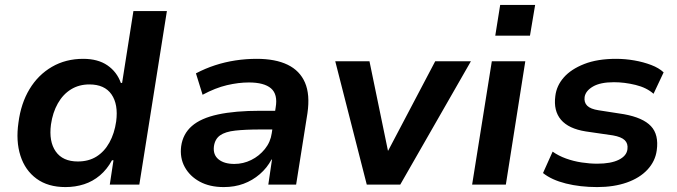

<svg xmlns="http://www.w3.org/2000/svg" viewBox="-20 -750 2752 780"><path d="M246 10Q175 10 128.5 -24Q82 -58 63 -117.5Q44 -177 55 -252Q65 -330 100 -388Q135 -446 191 -478.5Q247 -511 318 -511Q378 -511 416.5 -484.5Q455 -458 471 -413H476L522 -705H658L546 0H426L441 -99H435Q415 -62 386 -37.5Q357 -13 321.5 -1.5Q286 10 246 10ZM296 -94Q340 -94 372 -114Q404 -134 424.5 -171Q445 -208 452 -257Q461 -326 433 -366.5Q405 -407 343 -407Q301 -407 268.5 -387Q236 -367 215 -330Q194 -293 187 -244Q178 -175 206.5 -134.5Q235 -94 296 -94Z M889 10Q832 10 791.5 -12Q751 -34 730.5 -71.5Q710 -109 716 -156Q723 -206 759.5 -238Q796 -270 865.5 -285Q935 -300 1038 -300H1116L1105 -224H1038Q977 -224 936 -219.5Q895 -215 874 -200Q853 -185 849 -155Q845 -121 868 -102.5Q891 -84 932 -84Q968 -84 1000.5 -100Q1033 -116 1056 -144.5Q1079 -173 1084 -209L1100 -314Q1109 -367 1081 -391Q1053 -415 991 -415Q949 -415 902 -404Q855 -393 803 -365L776 -452Q814 -472 854 -485Q894 -498 936.5 -504.5Q979 -511 1023 -511Q1099 -511 1148.5 -487Q1198 -463 1219 -414.5Q1240 -366 1229 -290L1183 0H1070L1085 -102H1083Q1065 -68 1035.5 -42.5Q1006 -17 969.5 -3.5Q933 10 889 10Z M1470 0 1342 -501H1481L1556 -138H1557L1748 -501H1893L1606 0Z M1992 -605 2012 -730H2154L2133 -605ZM1898 0 1978 -501H2114L2035 0Z M2406 10Q2337 10 2279 -4.5Q2221 -19 2186 -47L2225 -134Q2249 -117 2279.5 -106Q2310 -95 2343 -90Q2376 -85 2406 -85Q2462 -85 2494 -101Q2526 -117 2529 -144Q2532 -167 2518 -180.5Q2504 -194 2470 -200L2360 -216Q2290 -227 2259 -263.5Q2228 -300 2236 -360Q2241 -402 2270.5 -435.5Q2300 -469 2353.5 -490Q2407 -511 2483 -511Q2520 -511 2557 -504.5Q2594 -498 2625.5 -486Q2657 -474 2676 -456L2635 -369Q2607 -394 2562 -405Q2517 -416 2474 -416Q2419 -416 2389 -398.5Q2359 -381 2355 -356Q2352 -334 2365.5 -320.5Q2379 -307 2412 -302L2515 -286Q2592 -272 2624.5 -237.5Q2657 -203 2648 -139Q2642 -95 2610.5 -61Q2579 -27 2526.5 -8.5Q2474 10 2406 10Z"/></svg>

Font: Nunito Sans 7pt
Style: Bold Italic
Weight: 700
Italic angle: -9°
Version: Version 3.101;gftools[0.9.27]